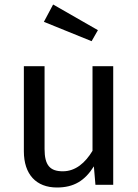

<svg xmlns="http://www.w3.org/2000/svg" viewBox="-20 -821 615 853"><path d="M233 12C308 12 357 -18 397 -82L404 0H483V-527H391V-151C359 -98 316 -60 259 -60C202 -60 178 -87 178 -159V-527H86V-149C86 -46 141 12 233 12ZM387 -638 415 -687 216 -801 175 -724Z"/></svg>

Font: FiraGO Unicode
Style: Regular
Weight: 400
Designer: bBox Type
Foundry: bBox Type GmbH
Version: Version 1.001;PS 001.001;hotconv 1.0.88;makeotf.lib2.5.64775